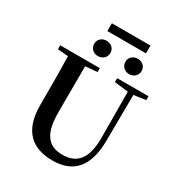

<svg xmlns="http://www.w3.org/2000/svg" viewBox="-245 -1229 1308 1407"><g transform="rotate(30 409.0 -525.5)"><path d="M317 -810C353 -810 386 -835 386 -876C386 -916 353 -940 317 -940C281 -940 249 -916 249 -876C249 -835 281 -810 317 -810ZM582 -810C617 -810 650 -835 650 -876C650 -916 617 -940 582 -940C545 -940 513 -916 513 -876C513 -835 545 -810 582 -810ZM286 -1004H613V-1070H286ZM521 -708 638 -694 640 -312C642 -128 576 -54 453 -54C337 -54 273 -121 273 -305V-401C273 -501 273 -600 274 -699L374 -708V-741H39V-708L128 -700C131 -600 131 -500 131 -401V-290C131 -63 245 19 412 19C585 19 680 -83 682 -304L685 -694L786 -708V-741H521Z"/></g></svg>

Font: Noto Serif CJK KR
Style: Bold
Weight: 700
Designer: Ryoko NISHIZUKA 西塚涼子 (kana & ideographs); Frank Grießhammer (Latin, Greek & Cyrillic); Wenlong ZHANG 张文龙 (bopomofo); San
Foundry: Adobe
Version: Version 2.001;hotconv 1.1.0;makeotfexe 2.6.0